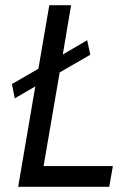

<svg xmlns="http://www.w3.org/2000/svg" viewBox="-20 -720 477 740"><path d="M37 -341 26 -396 128 -455 170 -700H254L222 -510L316 -565L328 -509L210 -441L148 -80H415L401 0H50L116 -387Z"/></svg>

Font: Von Book
Style: Italic
Weight: 400
Version: Version 4.000; ttfautohint (v1.8.4.7-5d5b)